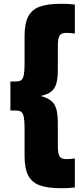

<svg xmlns="http://www.w3.org/2000/svg" viewBox="-20 -867 446 1016"><path d="M195 -359Q247 -346 266.5 -316Q286 -286 286 -219V-98Q286 -55 295 -40Q304 -25 330 -25Q356 -25 376 -29V125Q341 129 305 129Q233 129 191 114Q149 99 129.5 62Q110 25 110 -42V-189Q110 -228 106 -247.5Q102 -267 93 -274.5Q84 -282 66 -282H35V-436H66Q84 -436 93 -443.5Q102 -451 106 -470.5Q110 -490 110 -529V-676Q110 -743 129.5 -780Q149 -817 191 -832Q233 -847 305 -847Q341 -847 376 -843V-689Q356 -693 330 -693Q304 -693 295 -678Q286 -663 286 -620V-499Q286 -452 278 -424.5Q270 -397 250.5 -382Q231 -367 195 -359Z"/></svg>

Font: Biryani Black
Style: Regular
Weight: 900
Designer: Dan Reynolds and Mathieu Reguer
Foundry: Dan Reynolds and Mathieu Reguer
Version: Version 1.004; ttfautohint (v1.1) -l 5 -r 5 -G 72 -x 0 -D la